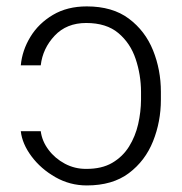

<svg xmlns="http://www.w3.org/2000/svg" viewBox="-20 -558 557 588"><path d="M43.7 -156.2H104.8Q108.7 -125.7 128.6 -99.3Q148.4 -72.8 178.8 -56.6Q209.2 -40.5 244 -40.8Q291.5 -40.5 323.7 -59.3Q355.8 -78.1 375.2 -109.2Q394.5 -140.3 403.1 -177.7Q411.6 -215.2 411.9 -252.5V-277Q411.6 -329.2 395.4 -377.5Q379.3 -425.8 342.5 -456.7Q305.8 -487.6 244 -487.6Q183.9 -487.6 147.4 -448.7Q110.8 -409.8 104.8 -358H43.7Q47.9 -403.8 73 -445Q98 -486.2 141.9 -512.3Q185.7 -538.4 245.7 -538.4Q324.6 -538.4 374.6 -500.9Q424.7 -463.4 448.7 -403.8Q472.7 -344.1 472.7 -277V-252.5Q472.7 -185.4 448.7 -125.4Q424.7 -65.3 374.6 -27.7Q324.6 9.9 245.7 9.9Q194.2 9.9 149.7 -15.4Q105.1 -40.8 76.5 -79.2Q47.9 -117.5 43.7 -156.2Z"/></svg>

Font: Inter Extra Light BETA
Style: Regular
Weight: 200
Designer: Rasmus Andersson
Foundry: rsms
Version: Version 3.011;git-f93a4a705